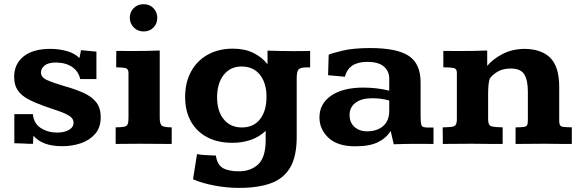

<svg xmlns="http://www.w3.org/2000/svg" viewBox="-20 -686 2765 915"><path d="M277.3 10.7Q228 10.7 194.3 -2Q160.6 -14.6 139.2 -39.1L137.2 -0.5Q114.7 -0.5 92.8 -2Q70.8 -3.4 48.3 -3.4V-142.1H136.7Q140.6 -97.7 174.3 -75.9Q208 -54.2 252.4 -54.2Q286.6 -54.2 308.6 -66.9Q330.6 -79.6 330.6 -101.6Q330.6 -121.1 310.3 -133.8Q290 -146.5 257.6 -157.5Q225.1 -168.5 188.5 -181.2Q145 -196.8 113.3 -213.9Q81.5 -231 64.5 -255.9Q47.4 -280.8 47.4 -319.8Q47.4 -380.9 92.3 -417Q137.2 -453.1 219.7 -453.1Q262.7 -453.1 300 -442.1Q337.4 -431.2 358.4 -409.2Q359.4 -413.1 361.1 -422.1Q362.8 -431.2 364.5 -439Q366.2 -446.8 366.2 -446.8Q366.2 -446.8 380.1 -445.6Q394 -444.3 411.4 -442.6Q428.7 -440.9 439.5 -439.9V-309.1H362.3Q354.5 -344.7 325.4 -365.7Q296.4 -386.7 248.5 -388.2Q210 -388.2 192.6 -373.8Q175.3 -359.4 175.3 -340.8Q175.3 -317.4 203.6 -304.7Q231.9 -292 282.2 -276.9Q339.4 -261.2 379.2 -242.9Q418.9 -224.6 439.5 -197.5Q460 -170.4 460 -127.4Q460 -78.6 433.6 -48.1Q407.2 -17.6 365.5 -3.4Q323.7 10.7 277.3 10.7Z M531.2 0V-79.1Q558.6 -79.6 571.5 -82Q584.5 -84.5 588.4 -94Q592.3 -103.5 592.3 -124V-337.9Q592.3 -358.4 578.1 -361.6Q564 -364.7 533.7 -365.2Q533.7 -385.3 533.9 -404.5Q534.2 -423.8 534.2 -443.4Q554.2 -443.4 573 -443.1Q591.8 -442.9 609.4 -442.9Q641.1 -442.9 674.1 -443.4Q707 -443.8 741.2 -445.3V-124Q741.2 -94.2 752 -86.7Q762.7 -79.1 798.3 -79.1V0Q781.7 0 761.7 -0.2Q741.7 -0.5 720.7 -0.5Q699.7 -0.5 680.4 -0.7Q661.1 -1 646.5 -1Q610.8 -1 585 -0.5Q559.1 0 531.2 0ZM664.6 -536.1Q636.2 -536.1 617.4 -555.2Q598.6 -574.2 598.6 -601.6Q598.6 -628.9 617.4 -647.5Q636.2 -666 664.6 -666Q692.9 -666 711.2 -647.2Q729.5 -628.4 729.5 -601.1Q729.5 -573.2 711.2 -554.7Q692.9 -536.1 664.6 -536.1Z M1119.6 209.5Q1062 209.5 1004.2 198.7Q946.3 188 899.9 168.5L918.9 48.3Q928.7 50.8 950.4 52.5Q972.2 54.2 990.5 54.7Q1008.8 55.2 1008.8 55.2Q1015.1 99.6 1042.5 115Q1069.8 130.4 1118.2 130.4Q1174.3 130.4 1209.7 97.9Q1245.1 65.4 1246.1 -13.7Q1246.1 -14.6 1246.1 -21.7Q1246.1 -28.8 1246.1 -37.8Q1246.1 -46.9 1246.1 -54.2Q1246.1 -61.5 1246.1 -62.5Q1216.3 -33.7 1175.5 -19.5Q1134.8 -5.4 1086.9 -5.4Q1018.6 -5.4 968 -31.7Q917.5 -58.1 889.9 -107.2Q862.3 -156.2 862.3 -223.6Q862.3 -293.9 890.9 -345.7Q919.4 -397.5 970.7 -425.8Q1022 -454.1 1089.4 -454.1Q1146.5 -454.1 1187.5 -433.8Q1228.5 -413.6 1254.9 -379.9V-444.8Q1284.7 -443.8 1314.5 -443.1Q1344.2 -442.4 1375.5 -442.4Q1401.4 -442.4 1420.2 -442.6Q1439 -442.9 1458 -443.4V-364.7Q1450.2 -364.7 1445.8 -365Q1441.4 -365.2 1436.5 -364.7Q1409.7 -364.3 1401.9 -354Q1394 -343.8 1394 -313V-33.7Q1394 59.6 1362.8 112.5Q1331.5 165.5 1270.5 187.5Q1209.5 209.5 1119.6 209.5ZM1132.8 -78.6Q1188 -78.6 1219 -117.7Q1250 -156.7 1250 -225.6Q1250 -290 1218.8 -329.6Q1187.5 -369.1 1131.3 -369.1Q1077.6 -369.1 1046.1 -329.1Q1014.6 -289.1 1014.6 -221.2Q1014.6 -156.2 1046.4 -117.4Q1078.1 -78.6 1132.8 -78.6Z M1672.4 11.2Q1588.4 11.2 1545.4 -29.3Q1502.4 -69.8 1502.4 -126.5Q1502.4 -191.9 1558.3 -230.2Q1614.3 -268.6 1711.4 -268.6Q1743.2 -268.6 1774.9 -264.9Q1806.6 -261.2 1835 -253.9V-310.1Q1835 -347.2 1809.3 -369.1Q1783.7 -391.1 1730 -391.1Q1641.1 -391.1 1624 -320.3L1543.5 -327.6L1546.4 -425.3Q1560.5 -432.1 1612.3 -444.6Q1664.1 -457 1744.6 -457Q1871.6 -457 1928 -419.7Q1984.4 -382.3 1984.4 -293.5V-132.8Q1984.4 -106 1987.1 -94.5Q1989.7 -83 1997.8 -80.6Q2005.9 -78.1 2022.5 -78.1H2045.9V0Q2041 0 2020.8 -0.2Q2000.5 -0.5 1979 -0.5Q1957.5 -0.5 1949.7 -0.5Q1922.4 0 1903.1 0.2Q1883.8 0.5 1856.4 1.5L1841.8 -62Q1820.8 -27.8 1781.2 -8.3Q1741.7 11.2 1672.4 11.2ZM1729 -60.1Q1760.7 -60.1 1784.7 -71.3Q1808.6 -82.5 1821.8 -104.2Q1835 -126 1835 -156.7V-207Q1814.5 -212.9 1794.4 -215.3Q1774.4 -217.8 1753.9 -217.8Q1703.1 -217.8 1674.6 -196.5Q1646 -175.3 1646 -137.7Q1646 -101.6 1669.7 -80.8Q1693.4 -60.1 1729 -60.1Z M2090.3 0Q2090.3 -2 2090.3 -13.4Q2090.3 -24.9 2090.1 -39.6Q2089.8 -54.2 2089.8 -65.7Q2089.8 -77.1 2089.8 -79.1Q2117.7 -79.6 2132.3 -81.5Q2147 -83.5 2152.1 -91.8Q2157.2 -100.1 2157.2 -118.7V-340.3Q2157.2 -358.9 2141.4 -362.1Q2125.5 -365.2 2092.8 -365.2Q2092.8 -367.7 2092.8 -386Q2092.8 -404.3 2092.8 -422.6Q2092.8 -440.9 2092.8 -443.4Q2113.8 -443.4 2132.8 -443.1Q2151.9 -442.9 2169.4 -442.9Q2202.6 -442.9 2234.9 -443.4Q2267.1 -443.8 2301.8 -445.3V-372.1Q2329.1 -404.3 2373.8 -428Q2418.5 -451.7 2476.6 -453.1Q2559.6 -453.1 2602.3 -410.6Q2645 -368.2 2645 -271V-108.4Q2645 -84.5 2660.2 -82Q2675.3 -79.6 2705.1 -79.1V0Q2675.3 0 2646.5 -0.2Q2617.7 -0.5 2576.7 -1Q2538.6 -1 2504.4 -0.5Q2470.2 0 2437 0V-79.1Q2466.3 -79.1 2478.5 -81.5Q2490.7 -84 2493.2 -92Q2495.6 -100.1 2495.6 -116.2V-250Q2495.6 -303.7 2478.5 -331.5Q2461.4 -359.4 2415 -359.4Q2376 -359.4 2351.3 -344.5Q2326.7 -329.6 2314 -311.5Q2309.1 -295.9 2307.6 -277.1Q2306.2 -258.3 2306.2 -236.3V-116.2Q2306.2 -88.4 2322.3 -84Q2338.4 -79.6 2375.5 -79.1V0Q2339.8 0 2306.4 -0.2Q2272.9 -0.5 2225.1 -1Q2184.6 -1 2153.1 -0.5Q2121.6 0 2090.3 0Z"/></svg>

Font: Kameron
Style: Bold
Weight: 700
Designer: Vernon Adams
Foundry: Vernon Adams
Version: Version 1.100